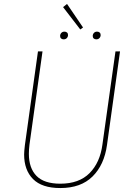

<svg xmlns="http://www.w3.org/2000/svg" viewBox="-20 -941 681 971"><path d="M521 -207Q507 -107 448 -48.5Q389 10 285 10Q192 10 147 -35.5Q102 -81 102 -160Q102 -174 106 -208L172 -681H195L129 -209Q126 -185 126 -163Q126 -91 164.5 -51.5Q203 -12 285 -12Q380 -12 433 -65.5Q486 -119 498 -210L564 -681H587ZM319 -921 400 -802 386 -792 299 -905ZM284 -759Q284 -768 290 -774.5Q296 -781 306 -781Q314 -781 319 -776.5Q324 -772 324 -764Q324 -755 318 -748.5Q312 -742 302 -742Q294 -742 289 -746.5Q284 -751 284 -759ZM449 -759Q449 -768 455 -774.5Q461 -781 471 -781Q479 -781 484 -776.5Q489 -772 489 -764Q489 -755 483 -748.5Q477 -742 467 -742Q459 -742 454 -746.5Q449 -751 449 -759Z"/></svg>

Font: Fira Sans Thin
Style: Italic
Weight: 250
Italic angle: -8°
Designer: Carrois Corporate & Edenspiekermann AG
Foundry: Carrois Corporate GbR & Edenspiekermann AG
Version: Version 4.203